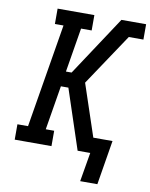

<svg xmlns="http://www.w3.org/2000/svg" viewBox="-96 -805 810 1034"><g transform="rotate(10 309.0 -288.0)"><path d="M415 159 442 0H373L265 -326H224L184 -84H230V0H29V-84H87L181 -651H134V-735H335V-651H277L237 -409H268L483 -735H618V-651H538L349 -368L444 -84H549L509 159Z"/></g></svg>

Font: Iosevka Curly Slab MdExObl
Style: Regular
Weight: 500
Width: 7
Italic angle: -9°
Monospace: yes
Designer: Belleve Invis
Foundry: Belleve Invis
Version: Version 11.1.0; ttfautohint (v1.8.3)